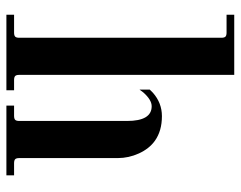

<svg xmlns="http://www.w3.org/2000/svg" viewBox="-96 -656 752 600"><g transform="rotate(90 280.0 -356.0)"><path d="M260 -448V-416C262.7 -420 265.7 -424 269 -428C284.3 -445.3 298.7 -454 312 -454C342.7 -454 358 -428.3 358 -377V-40C358 -34 356.8 -29.8 354.5 -27.5C352.2 -25.2 348 -24 342 -24H310V0H528V-24H490C484 -24 479.8 -25.2 477.5 -27.5C475.2 -29.8 474 -34 474 -40V-348C474 -370.7 469.2 -392.7 459.5 -414C449.8 -435.3 436.7 -452 420 -464C399.3 -478.7 373.7 -486 343 -486C315.7 -486 291.3 -476.7 270 -458ZM260 -416ZM214 -254V-712H26V-688H82C88 -688 92.2 -686.8 94.5 -684.5C96.8 -682.2 98 -678 98 -672V-40C98 -34 96.8 -29.8 94.5 -27.5C92.2 -25.2 88 -24 82 -24H26V0H262V-24H230C224 -24 219.8 -25.2 217.5 -27.5C215.2 -29.8 214 -34 214 -40ZM214 -385ZM260 -448Z"/></g></svg>

Font: Km Standard TT
Style: Bold
Weight: 700
Designer: Alexey Kryukov <alexios@thessalonica.org.ru>
Version: Version 2.0.2